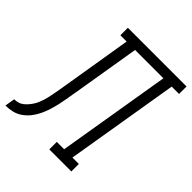

<svg xmlns="http://www.w3.org/2000/svg" viewBox="-257 -866 997 997"><g transform="rotate(45 241.5 -367.5)"><path d="M-56 0 -47 -55Q-34 -55 -20.5 -58.5Q-7 -62 4 -70.5Q15 -79 24.5 -90Q34 -101 41.5 -112.5Q49 -124 54.5 -137Q60 -150 64 -162.5Q68 -175 71 -188.5Q74 -202 76.5 -215Q79 -228 81.5 -241Q84 -254 86 -267Q88 -279 90 -291Q92 -303 94 -315L154 -680H108V-735H539V-680H485L381 -55H428V0H266V-55H320L424 -680H216L154 -306Q154 -305 153.5 -304Q153 -303 153 -302V-298Q152 -297 152 -297Q152 -297 152 -296Q148 -272 144 -248Q140 -224 134.5 -200Q129 -176 121.5 -152Q114 -128 103 -105Q92 -82 76 -61.5Q60 -41 38.5 -26Q17 -11 -7.5 -5.5Q-32 0 -56 0Z"/></g></svg>

Font: Iosevka Curly Slab LtObl
Style: Regular
Weight: 300
Italic angle: -9°
Monospace: yes
Designer: Belleve Invis
Foundry: Belleve Invis
Version: Version 11.0.0; ttfautohint (v1.8.3)